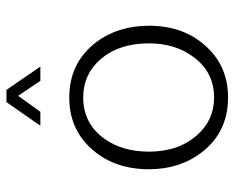

<svg xmlns="http://www.w3.org/2000/svg" viewBox="-84 -610 707 578"><g transform="rotate(-90 269.0 -321.5)"><path d="M250 -655H287L357 -553H314L269 -620L221 -553H179ZM264 -466Q367 -466 429 -387Q480 -320 480 -226Q480 -118 414 -50Q355 12 264 12Q160 12 99 -67Q48 -133 48 -226Q48 -335 114 -404Q173 -466 264 -466ZM264 -424Q185 -424 139 -359Q101 -305 101 -226Q101 -137 151 -81Q196 -30 264 -30Q342 -30 388 -95Q427 -149 427 -226Q427 -317 378 -373Q333 -424 264 -424Z"/></g></svg>

Font: TajawalTap
Style: Regular
Weight: 300
Designer: Boutros Fonts
Foundry: Created by Boutros International 2017
Version: Version 2.700